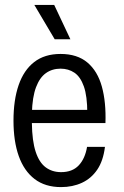

<svg xmlns="http://www.w3.org/2000/svg" viewBox="-20 -753 506 783"><path d="M229 10Q164 10 121 -23Q78 -56 56.5 -116.5Q35 -177 35 -261Q35 -345 56 -406Q77 -467 119.5 -500Q162 -533 227 -533Q295 -533 336.5 -498Q378 -463 395.5 -399.5Q413 -336 410 -251H110Q111 -178 125.5 -134Q140 -90 166.5 -70.5Q193 -51 229 -51Q275 -51 301 -78.5Q327 -106 335 -154H408Q401 -97 376.5 -61Q352 -25 314 -7.5Q276 10 229 10ZM110 -292 102 -305H344L336 -291Q336 -361 322 -400.5Q308 -440 283.5 -456.5Q259 -473 227 -473Q193 -473 167.5 -455Q142 -437 127 -397.5Q112 -358 110 -292ZM203 -593 120 -733H201L267 -593Z"/></svg>

Font: Mona Sans SemiCondensed
Style: Regular
Weight: 400
Width: 4
Designer: Deni Anggara
Foundry: GitHub
Version: Version 2.000